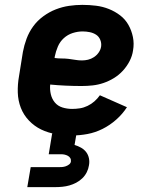

<svg xmlns="http://www.w3.org/2000/svg" viewBox="-20 -548 640 788"><path d="M276 8Q242 8 209.5 2.5Q177 -3 149 -16.5Q121 -30 99 -53Q77 -76 65.5 -105.5Q54 -135 53 -168.5Q52 -202 58 -235L74 -335Q79 -362 89 -389Q99 -416 116 -439.5Q133 -463 157.5 -481Q182 -499 209 -509.5Q236 -520 263.5 -524Q291 -528 318 -528Q347 -528 374.5 -524.5Q402 -521 427 -511Q452 -501 473 -485Q494 -469 507 -446Q520 -423 525.5 -396Q531 -369 526 -341Q523 -319 512 -297.5Q501 -276 484.5 -258Q468 -240 447.5 -227.5Q427 -215 405 -207.5Q383 -200 360.5 -197.5Q338 -195 315 -195Q283 -195 250 -196.5Q217 -198 186 -201Q184 -181 188.5 -161.5Q193 -142 205 -127.5Q217 -113 236 -107Q255 -101 276 -101Q292 -101 308 -103.5Q324 -106 339.5 -113.5Q355 -121 367.5 -132Q380 -143 390 -157L501 -108Q483 -80 457 -57Q431 -34 401 -19Q371 -4 339 2Q307 8 276 8ZM316 -300Q329 -300 341.5 -303Q354 -306 365.5 -313.5Q377 -321 385 -332.5Q393 -344 395 -357Q397 -371 391.5 -384.5Q386 -398 374.5 -405.5Q363 -413 348.5 -416Q334 -419 319 -419Q299 -419 278.5 -412.5Q258 -406 242 -391.5Q226 -377 217.5 -357Q209 -337 205 -317L204 -310Q218 -308 232.5 -308Q247 -308 260.5 -306.5Q274 -305 288 -302.5Q302 -300 316 -300ZM92 220 106 138H221Q228 138 235 137.5Q242 137 249.5 134.5Q257 132 263.5 127Q270 122 271 115Q272 107 268.5 101Q265 95 258.5 91.5Q252 88 245 86.5Q238 85 230 85H180L194 0H294L286 47Q300 51 312.5 58Q325 65 333.5 76Q342 87 345 101.5Q348 116 345 131Q343 145 336 159Q329 173 317.5 184Q306 195 292.5 202Q279 209 265 213Q251 217 236 218.5Q221 220 207 220Z"/></svg>

Font: Iosevka Etoile Heavy
Style: Italic
Weight: 900
Italic angle: -9°
Designer: Belleve Invis
Foundry: Belleve Invis
Version: Version 22.1.2; ttfautohint (v1.8.4)